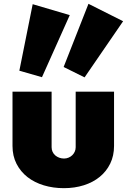

<svg xmlns="http://www.w3.org/2000/svg" viewBox="-20 -984 669 1012"><path d="M152.3 -961.9 347.7 -904.3 201.2 -577.1 82 -611.3ZM446.3 -963.9 628.9 -872.1 425.8 -576.2 315.4 -630.9ZM252 -208Q252 -194.8 257.1 -183.8Q262.2 -172.9 271.2 -165Q280.3 -157.2 292.2 -152.8Q304.2 -148.4 317.4 -148.4Q330.1 -148.4 341.3 -153.1Q352.5 -157.7 360.8 -165.8Q369.1 -173.8 374 -184.6Q378.9 -195.3 378.9 -208V-501H581.1V-214.8Q581.1 -163.1 561 -121.8Q541 -80.6 505.6 -51.8Q470.2 -22.9 421.9 -7.6Q373.5 7.8 316.4 7.8Q260.3 7.8 210.9 -7.1Q161.6 -22 125 -50.5Q88.4 -79.1 67.1 -120.6Q45.9 -162.1 45.9 -214.8V-501H252Z"/></svg>

Font: Paytone One
Style: Regular
Weight: 400
Designer: vernon adams
Foundry: vernon adams
Version: 1.000